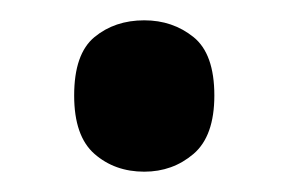

<svg xmlns="http://www.w3.org/2000/svg" viewBox="-20 -183 284 189"><path d="M122 -14Q93 -14 73 -31.5Q53 -49 53 -89Q53 -130 73 -146.5Q93 -163 122 -163Q150 -163 170.5 -146.5Q191 -130 191 -89Q191 -49 170.5 -31.5Q150 -14 122 -14Z"/></svg>

Font: Noto Sans Gunjala Gondi Semibold
Style: Regular
Weight: 600
Designer: Ek Type
Foundry: Ek Type
Version: Version 1.004; ttfautohint (v1.8.4.7-5d5b)